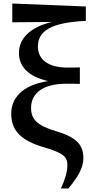

<svg xmlns="http://www.w3.org/2000/svg" viewBox="-20 -845 535 1094"><path d="M327 229H370C420 167 455 115 455 56C455 -14 423 -61 301 -97C191 -129 157 -166 157 -230C157 -319 232 -368 359 -368C378 -368 410 -368 435 -367V-461C413 -460 383 -460 365 -460C249 -460 196 -510 196 -580C196 -667 268 -717 469 -726V-808L50 -825V-718L276 -720C152 -690 88 -627 88 -542C88 -475 131 -411 254 -383C100 -359 44 -281 44 -197C44 -97 105 -42 233 -5C344 28 364 50 364 96C364 134 351 177 327 229Z"/></svg>

Font: Noto Serif CJK TC
Style: Bold
Weight: 700
Designer: Ryoko NISHIZUKA 西塚涼子 (kana & ideographs); Frank Grießhammer (Latin, Greek & Cyrillic); Wenlong ZHANG 张文龙 (bopomofo); San
Foundry: Adobe
Version: Version 2.001;hotconv 1.1.0;makeotfexe 2.6.0